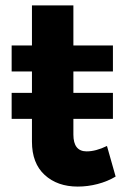

<svg xmlns="http://www.w3.org/2000/svg" viewBox="-20 -682 466 709"><path d="M407 -30Q377 -12 340.5 -2.5Q304 7 267 7Q192 7 145 -36Q98 -79 98 -159V-243H23V-339H98V-418H23V-514H98V-662H251V-514H397V-418H251V-339H397V-243H251V-185Q251 -123 300 -123Q334 -123 375 -143Z"/></svg>

Font: Montserrat SemiBold
Style: Regular
Weight: 600
Designer: Julieta Ulanovsky
Foundry: Julieta Ulanovsky
Version: Version 6.001